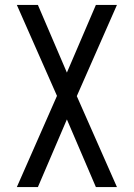

<svg xmlns="http://www.w3.org/2000/svg" viewBox="-20 -755 540 775"><path d="M48 0 210 -368 48 -735H133L250 -462L367 -735H452L290 -367L452 0H367L250 -273L133 0Z"/></svg>

Font: Iosevka Term
Style: Regular
Weight: 400
Monospace: yes
Designer: Belleve Invis
Foundry: Belleve Invis
Version: Version 30.0.1